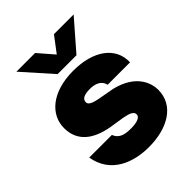

<svg xmlns="http://www.w3.org/2000/svg" viewBox="-209 -836 958 958"><g transform="rotate(-45 270.5 -357.0)"><path d="M340 -724 278 -642 207 -724H75L212 -570H345L479 -724ZM277 10C409 10 512 -49 512 -160C512 -203 489 -290 356 -322L290 -334C234 -343 212 -353 212 -371C212 -396 238 -404 274 -404C310 -404 343 -392 351 -356H509C513 -461 420 -527 279 -527C128 -527 43 -451 44 -355C45 -262 111 -215 210 -197L287 -185C323 -178 349 -171 349 -149C349 -132 328 -119 280 -119C243 -119 204 -123 189 -164H29C51 -32 169 10 277 10Z"/></g></svg>

Font: United Sans Black
Style: Regular
Weight: 900
Designer: Pablo Impallari, Rodrigo Fuenzalida (Modified by Dan O. Williams)
Version: Version 1.000;PS 001.000;hotconv 1.0.88;makeotf.lib2.5.64775